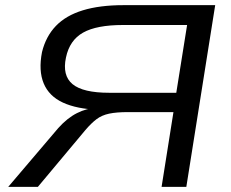

<svg xmlns="http://www.w3.org/2000/svg" viewBox="-20 -725 898 745"><path d="M12 0 206 -228Q241 -267 278.5 -286Q316 -305 356 -307L375 -308L363 -299Q278 -302 224 -327Q170 -352 149.5 -401.5Q129 -451 143 -523Q158 -584 197 -624.5Q236 -665 301.5 -685Q367 -705 459 -705H815L703 0H607L653 -290H476Q432 -290 403.5 -284Q375 -278 354.5 -262.5Q334 -247 311 -220L127 0ZM404 -365H664L706 -628H457Q355 -628 302.5 -598.5Q250 -569 236 -502Q221 -432 261.5 -398.5Q302 -365 404 -365Z"/></svg>

Font: Nunito Sans 10pt Expanded
Style: Italic
Weight: 400
Width: 7
Italic angle: -9°
Designer: Vernon Adams
Foundry: Vernon Adams
Version: Version 3.101;gftools[0.9.27]